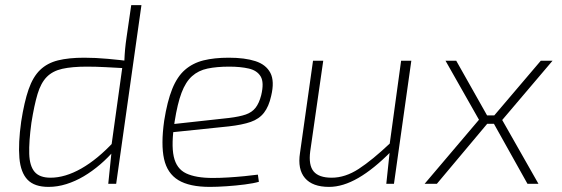

<svg xmlns="http://www.w3.org/2000/svg" viewBox="-20 -720 2200 752"><path d="M310 -494Q354 -494 403 -489.5Q452 -485 499 -479L486 -452Q431 -455 393 -457Q355 -459 320 -459Q262 -459 224 -450.5Q186 -442 163 -418.5Q140 -395 127 -351.5Q114 -308 103 -239Q93 -165 94.5 -117.5Q96 -70 115.5 -47Q135 -24 178 -24Q235 -24 298.5 -60Q362 -96 427 -166L431 -135Q404 -103 372.5 -76Q341 -49 308 -29.5Q275 -10 240 1Q205 12 170 12Q115 12 88 -16Q61 -44 56 -101Q51 -158 63 -244Q75 -321 92 -370Q109 -419 137 -446Q165 -473 207 -483.5Q249 -494 310 -494ZM534 -700 435 0H404L417 -127L414 -132L460 -463L467 -480Q468 -506 470 -527.5Q472 -549 476 -576L494 -700Z M876 -494Q939 -494 980.5 -480.5Q1022 -467 1039 -434.5Q1056 -402 1042 -344Q1033 -303 1014 -278.5Q995 -254 962 -242.5Q929 -231 876 -225L635 -200L640 -232L877 -258Q918 -263 942.5 -271.5Q967 -280 981 -298Q995 -316 1003 -347Q1015 -397 1001 -420.5Q987 -444 954.5 -451.5Q922 -459 878 -459Q829 -459 793 -451.5Q757 -444 732 -421.5Q707 -399 691 -356.5Q675 -314 664 -244Q650 -155 660.5 -107Q671 -59 709 -41Q747 -23 813 -23Q842 -23 874.5 -25Q907 -27 937 -30Q967 -33 990 -36L994 -8Q974 -2 939 2.5Q904 7 867 9.5Q830 12 802 12Q722 12 678.5 -14.5Q635 -41 622.5 -97.5Q610 -154 623 -247Q635 -323 654.5 -371.5Q674 -420 704.5 -446.5Q735 -473 777 -483.5Q819 -494 876 -494Z M1246 -482 1195 -127Q1188 -73 1208.5 -48.5Q1229 -24 1279 -24Q1332 -24 1385 -58.5Q1438 -93 1509 -160L1512 -127Q1444 -58 1383.5 -23Q1323 12 1269 12Q1204 12 1174.5 -22.5Q1145 -57 1155 -121L1206 -482ZM1591 -482 1523 0H1493L1507 -132L1505 -147L1551 -482Z M1767 -482 1899 -248 1691 0H1643L1856 -251L1725 -482ZM1936 -268 1931 -235H1866L1871 -268ZM2144 -482 1947 -250 2089 0H2046L1904 -254L2098 -482Z"/></svg>

Font: Exo 2 ExtraLight
Style: Italic
Weight: 250
Italic angle: -8°
Designer: Natanael Gama
Foundry: Natanael Gama
Version: Version 2.010